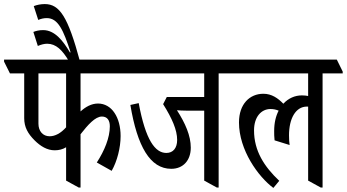

<svg xmlns="http://www.w3.org/2000/svg" viewBox="-56 -916 1705 944"><path d="M213 -177C234 -177 253 -182 269 -192V-28L331 6H340V-256C376 -302 412 -343 445 -343C471 -343 484 -325 484 -295C484 -239 458 -176 420 -117L493 -76C520 -123 537 -190 537 -247C537 -293 526 -333 507 -361C488 -390 459 -407 426 -407C394 -407 365 -391 340 -368V-555H601V-564L572 -623H-36V-613L-7 -555H63V-335C63 -291 81 -259 114 -226C143 -197 176 -177 213 -177ZM133 -308V-555H269V-290C243 -261 215 -246 188 -246C155 -246 133 -271 133 -308Z M283 -615H337C278 -834 237 -896 164 -896C145 -896 125 -892 110 -886L132 -818C146 -824 160 -827 174 -827C230 -827 256 -767 291 -659L288 -658C254 -716 213 -768 156 -768C136 -768 121 -764 108 -759L130 -690C146 -697 162 -701 176 -701C219 -701 251 -670 283 -615Z M786 -86C845 -86 882 -128 882 -190C882 -249 855 -310 814 -374C827 -373 842 -372 860 -372H948V-28L1010 6H1019V-555H1118V-564L1089 -623H529V-613L558 -555H948V-439H764L746 -404C790 -334 815 -277 815 -228C815 -188 795 -164 762 -164C707 -164 660 -226 626 -409L585 -400C619 -196 682 -86 786 -86Z M1288 8 1317 -27C1243 -97 1193 -174 1193 -275C1193 -342 1229 -380 1274 -380C1289 -380 1302 -377 1314 -372C1300 -345 1292 -312 1292 -272C1292 -255 1292 -246 1294 -226L1368 -203C1366 -216 1365 -229 1365 -251C1365 -332 1397 -392 1453 -392C1455 -392 1457 -392 1459 -392V-28L1521 6H1530V-555H1629V-564L1600 -623H1046V-613L1075 -555H1459V-444C1450 -446 1440 -447 1428 -447C1394 -447 1362 -433 1337 -406C1311 -433 1280 -455 1239 -455C1172 -455 1119 -405 1119 -314C1119 -178 1214 -47 1288 8Z"/></svg>

Font: Noto Serif Devanagari ExtraCondensed
Style: Regular
Weight: 400
Width: 2
Designer: Universal Thirst, Indian Type Foundry and the Monotype Design Team
Foundry: Monotype Imaging Inc.
Version: Version 2.004